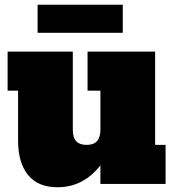

<svg xmlns="http://www.w3.org/2000/svg" viewBox="-20 -773 726 807"><path d="M676 -164V0H402V-78Q330 14 222 14Q139 14 97.5 -38Q56 -90 56 -181V-392H12V-556H286V-228Q286 -195 300.5 -179.5Q315 -164 344 -164Q373 -164 387.5 -179.5Q402 -195 402 -228V-392H348V-556H632V-164ZM138 -635V-753H496V-635Z"/></svg>

Font: Alfa Slab One
Style: Regular
Weight: 400
Designer: JM Sole
Foundry: JM Sole
Version: Version 2.000